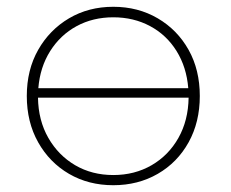

<svg xmlns="http://www.w3.org/2000/svg" viewBox="-20 -543 680 566"><path d="M314 3Q241 3 183.5 -30.5Q126 -64 92.5 -123.5Q59 -183 59 -260Q59 -337 92.5 -396Q126 -455 183.5 -489Q241 -523 314 -523Q387 -523 445 -489Q503 -455 536 -396Q569 -337 569 -260Q569 -183 536 -123.5Q503 -64 445 -30.5Q387 3 314 3ZM314 -27Q377 -27 427 -56Q477 -85 506 -136.5Q535 -188 536 -255H92Q93 -188 122.5 -136.5Q152 -85 201.5 -56Q251 -27 314 -27ZM93 -283H535Q530 -345 500.5 -392.5Q471 -440 422.5 -466Q374 -492 314 -492Q254 -492 206 -466Q158 -440 128 -392.5Q98 -345 93 -283Z"/></svg>

Font: Montserrat ExtraLight
Style: Regular
Weight: 200
Designer: Julieta Ulanovsky
Foundry: Julieta Ulanovsky
Version: Version 9.000; ttfautohint (v1.8.4.7-5d5b)